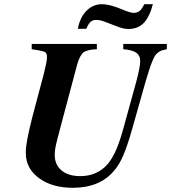

<svg xmlns="http://www.w3.org/2000/svg" viewBox="-20 -870 809 908"><path d="M769 -662.1V-637.2Q753.9 -634.3 745.1 -631.6Q736.3 -628.9 727.1 -621.3Q717.8 -613.8 712.9 -606.2Q708 -598.6 700.2 -579.8Q692.4 -561 686.3 -541.7Q680.2 -522.5 668.9 -485.8L605 -259.8Q581.5 -177.7 562.5 -133.8Q543.5 -89.8 518.1 -61Q450.7 18.1 324.2 18.1Q226.1 18.1 164.1 -27.8Q102.1 -73.7 102.1 -146V-150.9Q100.6 -189.9 133.8 -319.8L188 -523.9Q202.1 -579.6 202.1 -598.1Q202.1 -606.9 200.9 -611.6Q199.7 -616.2 196.8 -620.4Q193.8 -624.5 184.3 -627.2Q174.8 -629.9 163.6 -631.8Q152.3 -633.8 129.9 -637.2V-662.1H438V-637.2Q391.6 -635.3 374.8 -622.1Q357.9 -608.9 345.2 -565.9L266.1 -269Q248.5 -203.6 243.7 -180.7Q238.8 -157.7 238.8 -138.2Q238.8 -90.8 271 -64Q303.2 -37.1 359.9 -37.1Q440.9 -37.1 491.2 -96.2Q513.7 -124.5 531.2 -165.8Q548.8 -207 567.9 -278.8L625 -485.8Q643.1 -555.2 643.1 -581.1Q643.1 -607.4 624.5 -620.6Q606 -633.8 563 -637.2V-662.1ZM662.1 -850.1H703.1Q686.5 -788.6 659.2 -760.7Q631.8 -732.9 586.9 -732.9Q562.5 -732.9 530.8 -746.1L473.1 -768.1Q452.1 -775.9 435.1 -775.9Q418.5 -775.9 408 -766.4Q397.5 -756.8 388.2 -733.9H348.1Q357.9 -787.1 388.7 -818.6Q419.4 -850.1 461.9 -850.1Q500 -850.1 558.1 -825.2Q596.7 -809.1 611.8 -809.1Q628.9 -809.1 640.1 -818.1Q651.4 -827.1 662.1 -850.1Z"/></svg>

Font: Accordance
Style: Bold-Italic
Weight: 700
Italic angle: -11°
Version: Version 1.2 (build January 31, 2020) Miklal Software Solutio